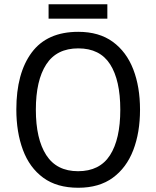

<svg xmlns="http://www.w3.org/2000/svg" viewBox="-20 -926 736 905"><path d="M640 -409Q640 -301 608 -218Q576 -135 511.5 -88Q447 -41 349 -41Q248 -41 183.5 -88.5Q119 -136 88 -219.5Q57 -303 57 -410Q57 -581 129.5 -678.5Q202 -776 349 -776Q447 -776 511.5 -729Q576 -682 608 -599.5Q640 -517 640 -409ZM149 -409Q149 -271 198 -195Q247 -119 348 -119Q450 -119 498.5 -194.5Q547 -270 547 -409Q547 -548 499 -623Q451 -698 349 -698Q247 -698 198 -622.5Q149 -547 149 -409ZM486 -906V-838H209V-906Z"/></svg>

Font: Noto Sans Tamil UI SemiCondensed
Style: Regular
Weight: 400
Width: 4
Designer: Jelle Bosma - Monotype Design Team
Foundry: Monotype Imaging Inc.
Version: Version 2.004; ttfautohint (v1.8.4.7-5d5b)